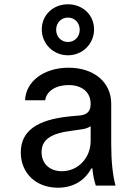

<svg xmlns="http://www.w3.org/2000/svg" viewBox="-20 -866 640 896"><path d="M403 -381C403 -347 387 -330 351 -327L307 -323C152 -308 77 -254 77 -155C77 -58 148 10 250 10C321 10 376 -23 406 -80H411C414 -48 420 -22 427 0H519C506 -49 499 -113 499 -193V-382C499 -482 419 -550 300 -550C185 -550 100 -486 97 -398H191C196 -440 240 -469 300 -469C364 -469 403 -435 403 -381ZM403 -277V-208C403 -129 344 -67 269 -67C211 -67 174 -103 174 -156C174 -214 217 -244 316 -256L358 -262C376 -264 391 -269 403 -277ZM175 -729C175 -661 229 -608 297 -608C365 -608 419 -661 419 -729C419 -796 366 -846 297 -846C228 -846 175 -796 175 -729ZM297 -670C265 -670 242 -695 242 -727C242 -759 265 -784 297 -784C329 -784 352 -759 352 -727C352 -695 329 -670 297 -670Z"/></svg>

Font: CommitMono
Style: 500Regular
Weight: 500
Monospace: yes
Designer: Eigil Nikolajsen
Foundry: Eigil Nikolajsen
Version: Version 1.143